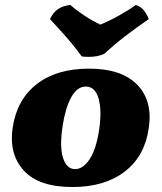

<svg xmlns="http://www.w3.org/2000/svg" viewBox="-20 -743 650 772"><path d="M271 9Q136 9 75.5 -57.5Q15 -124 31 -230Q48 -343 128 -405Q208 -467 338 -467Q469 -467 532 -402Q595 -337 578 -227Q562 -115 481.5 -53Q401 9 271 9ZM282 -63Q314 -63 340.5 -103Q367 -143 379 -224Q390 -301 376 -348Q362 -395 325 -395Q290 -395 266.5 -352Q243 -309 232 -238Q219 -153 233.5 -108Q248 -63 282 -63ZM309 -516Q280 -556 246.5 -594Q213 -632 181 -666Q192 -691 212 -705.5Q232 -720 263 -723Q288 -701 319 -680.5Q350 -660 383 -644Q418 -658 457.5 -680Q497 -702 526 -723Q546 -717 559 -700.5Q572 -684 578 -666Q532 -635 484 -598Q436 -561 400 -527Q381 -518 357.5 -515.5Q334 -513 309 -516Z"/></svg>

Font: Vollkorn Black
Style: Italic
Weight: 900
Italic angle: -11°
Designer: Friedrich Althausen
Foundry: Friedrich Althausen
Version: Version 5.000; ttfautohint (v1.8.3)